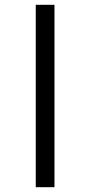

<svg xmlns="http://www.w3.org/2000/svg" viewBox="-20 -780 376 800"><path d="M129 0V-760H207V0Z"/></svg>

Font: TSCustom
Style: Regular
Weight: 400
Designer: Monotype Design Team
Foundry: Monotype Imaging Inc.
Version: Version 2.004; ttfautohint (v1.8.3) -l 8 -r 50 -G 200 -x 14 